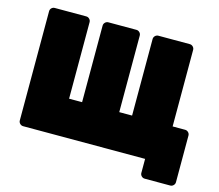

<svg xmlns="http://www.w3.org/2000/svg" viewBox="-112 -844 1255 1098"><g transform="rotate(15 515.5 -295.0)"><path d="M55 -27V-673Q55 -685 63 -692.5Q71 -700 82 -700H268Q279 -700 287 -692Q295 -684 295 -673V-220H372V-673Q372 -684 380 -692Q388 -700 399 -700H565Q576 -700 584 -692Q592 -684 592 -673V-220H668V-673Q668 -684 676 -692Q684 -700 695 -700H881Q892 -700 900 -692Q908 -684 908 -673V-220H982Q993 -220 1001 -212Q1009 -204 1009 -193V83Q1009 94 1001 102Q993 110 982 110H831Q820 110 812 102Q804 94 804 83V0H82Q71 0 63 -8Q55 -16 55 -27Z"/></g></svg>

Font: Rubik
Style: Regular
Weight: 900
Designer: Hubert & Fischer
Foundry: Hubert & Fischer
Version: Version 1.100